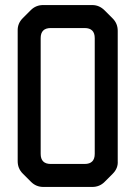

<svg xmlns="http://www.w3.org/2000/svg" viewBox="-20 -731 536 760"><path d="M70 -44 103 -11Q123 9 152 9H345Q374 9 394 -11L426 -43Q448 -65 446 -93V-609Q446 -638 426 -658L394 -690Q373 -711 345 -711H151Q122 -711 102 -691L70 -659Q49 -638 50 -609V-93Q50 -64 70 -44ZM141 -122V-580Q141 -620 181 -620H315Q355 -620 355 -580V-122Q355 -82 315 -82H181Q141 -82 141 -122Z"/></svg>

Font: WDXL Lubrifont TC
Style: Regular
Weight: 400
Designer: [WDXL Lubrifont] Copyright 2020-2022 (c) NightFurySL2001, Skr-ZERO; [ZCOOL QingKe HuangYou] Copyright 2018-2022 (c) The 
Version: Version 2.001;hotconv 1.1.1;makeotfexe 2.6.0